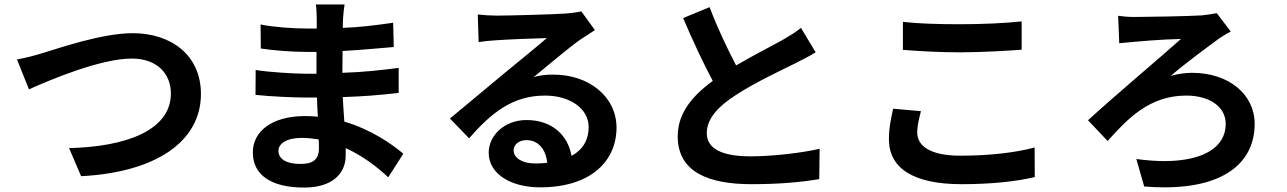

<svg xmlns="http://www.w3.org/2000/svg" viewBox="-20 -791 5776 862"><path d="M56.1 -524.1 110.1 -389.9C208.1 -433.9 432.2 -528.1 572.1 -528.1C685 -528.1 747.2 -460.2 747.2 -371.1C747.2 -206 546.2 -132.1 290.1 -126.1L344.1 0C678.3 -17 882.1 -154.8 882.1 -369C882.1 -544 747.9 -642 576 -642C437.9 -642 245.7 -574.9 171.9 -552.9C137.8 -541.9 91.3 -530.2 56.1 -524.1Z M1411.9 -125C1411.9 -71 1380 -55 1328.8 -55C1263.8 -55 1230.1 -78.1 1230.1 -114C1230.1 -146 1266.7 -171.9 1333.8 -171.9C1359.7 -171.9 1386 -169 1410.9 -165.1C1411.9 -149.1 1411.9 -136 1411.9 -125ZM1790.8 -100.9C1735.8 -147 1644.9 -209.9 1525.9 -245C1523.1 -280.9 1521 -319.2 1518.8 -355.1C1610.8 -358 1683.9 -364 1769.9 -373.9V-486.2C1691.8 -476.2 1612.9 -467 1517 -464.1L1518.1 -562.1C1609 -567.1 1685 -574.9 1747.9 -579.9L1745 -688.9C1661.9 -676.8 1592.7 -668.7 1518.8 -665.8L1519.9 -703.8C1521 -728 1524.1 -751.1 1527 -771H1398.1C1400.9 -751.8 1402 -723 1402 -706V-663H1355.8C1296.9 -663 1208.8 -669 1149.9 -681.1L1150.9 -573.2C1206 -564.3 1295.8 -557.9 1356.9 -557.9H1400.9V-459.9H1356.9C1305.8 -459.9 1182.9 -467 1127.8 -476.9L1127.1 -365.1C1190 -358 1299 -353 1355.1 -353H1403.1C1404.1 -324.9 1404.8 -295.1 1407 -267C1387.8 -269.2 1369 -269.9 1349.1 -269.9C1203.1 -269.9 1115.1 -202.8 1115.1 -106.9C1115.1 -6.7 1195 51.1 1345.9 51.1C1470.9 51.1 1532 -11 1532 -93V-126.1C1606.9 -92 1671.9 -43 1723 5Z M2381 -57.2C2326 -57.2 2285.9 -81 2285.9 -116.8C2285.9 -141 2308.9 -161.9 2344.1 -161.9C2396 -161.9 2430.8 -121.1 2436.8 -60C2419.7 -57.9 2400.9 -57.2 2381 -57.2ZM2589.8 -740.1C2577.8 -737.2 2556.1 -733 2517 -730.1C2464.1 -726.2 2261 -720.9 2210.9 -720.9C2183.9 -720.9 2152 -723 2125 -725.9L2128.9 -601.9C2150.9 -605.8 2181.1 -609 2206 -610.1C2256 -614 2386 -619 2435 -620C2388.1 -579.2 2289.8 -500 2236.9 -456C2180.8 -409.8 2067.1 -313.9 2000 -258.9L2085.9 -170.1C2186.8 -285.2 2282 -361.9 2426.8 -361.9C2536.9 -361.9 2622.9 -305 2622.9 -220.2C2622.9 -163 2596.9 -119 2545.8 -90.9C2530.9 -180.8 2460.9 -252.1 2344.1 -252.1C2244 -252.1 2174 -182.2 2174 -105.1C2174 -11 2272.7 50.1 2404.8 50.1C2633.9 50.1 2747.9 -68.9 2747.9 -218C2747.9 -356.2 2625 -456 2464.8 -456C2433.9 -456 2407 -453.8 2376.1 -445C2435 -492.9 2533.7 -577.1 2584.9 -612.9C2605.8 -626.8 2627.8 -641 2650.9 -655.9Z M3576 -665.8C3551.8 -646 3524.9 -630 3489 -609C3443.9 -584.2 3361.9 -542.3 3284.8 -497.2C3246.8 -570.3 3202.8 -660.9 3165.8 -758.9L3046.9 -709.9C3089.8 -609.7 3136 -509.9 3180 -427.9C3089.1 -360.8 3022.7 -284.1 3022.7 -179C3022.7 -16 3165.1 35.9 3354 35.9C3476.9 35.9 3577.1 27 3658 13.1L3659.8 -122.9C3574.9 -103.7 3446.7 -89.1 3349.8 -89.1C3218.7 -89.1 3153.1 -125 3153.1 -192.8C3153.1 -258.9 3204.9 -313.9 3284.8 -365.1C3370.7 -421.2 3489 -476.2 3549 -506C3583.1 -523.1 3614 -539.1 3642 -556.1Z M4033.7 -567.1C4111.9 -561.1 4193.9 -556.1 4293 -556.1C4382.8 -556.1 4500.7 -562.9 4566.8 -567.8V-695C4493.6 -686.8 4386 -682.2 4291.9 -682.2C4192.8 -682.2 4104.8 -684.7 4033.7 -692.8ZM3989.7 -302.9C3982.6 -267.8 3970.9 -221.9 3970.9 -165.8C3970.9 -35.9 4079.9 35.9 4296.9 35.9C4430 35.9 4543.7 23.8 4625.7 3.9L4625 -128.9C4540.8 -105.8 4420.8 -92 4291.9 -92C4155.9 -92 4098 -136 4098 -196C4098 -228 4105.8 -256.7 4114.7 -291.9Z M5000 -720.2 5005 -596.9C5096.9 -605.8 5188.9 -614 5282 -616.1C5207 -548.3 4980.8 -358 4864.7 -251.1L4952.8 -158C5042.6 -258.2 5140.6 -361.9 5305.8 -361.9C5412.6 -361.9 5483 -310 5483 -235.1C5483 -130 5382.8 -67.8 5206.7 -67.8C5168.7 -67.8 5126.8 -71 5081.7 -77.1L5116.8 46.2C5148.8 49 5179.7 50.1 5207.7 50.1C5486.9 50.1 5612.9 -69.2 5612.9 -235.1C5612.9 -367.2 5496.8 -464.1 5331.7 -464.1C5305.8 -464.1 5266.7 -459.9 5235.8 -449.9C5307.9 -512.1 5398.8 -577.8 5452.8 -617.9C5465.9 -626.1 5486.5 -640.3 5505.7 -649.1L5442.8 -731.9C5423.7 -728 5396 -724.1 5375 -721.9C5312.1 -718 5122.9 -714.8 5072.8 -714.8C5040.8 -714.8 5016 -718 5000 -720.2Z"/></svg>

Font: Karasuma Gothic
Style: Bold
Weight: 700
Designer: Rasmus Andersson / Ryoko Nishizuka
Foundry: Genbu
Version: Version 1.00